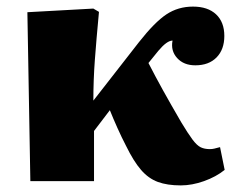

<svg xmlns="http://www.w3.org/2000/svg" viewBox="-20 -549 738 582"><path d="M528 13Q487 13 458.5 2.5Q430 -8 407.5 -34Q385 -60 362 -107Q349 -132 336 -161Q323 -190 313 -215L265 -152V0H72L63 -512L263 -523L280 -513Q272 -428 267.5 -367Q263 -306 263 -244L401 -421Q449 -482 484.5 -505.5Q520 -529 565 -529Q610 -529 635 -505.5Q660 -482 660 -440Q660 -399 636.5 -375Q613 -351 572 -351Q537 -351 517 -373Q497 -395 503 -426Q486 -426 460 -395L430 -358Q451 -317 474 -275.5Q497 -234 529 -179Q550 -144 563.5 -126Q577 -108 588.5 -102.5Q600 -97 616 -97Q623 -97 629.5 -98.5Q636 -100 647 -103L661 -34Q635 -13 598.5 0Q562 13 528 13Z"/></svg>

Font: Literata 12pt ExtraBold
Style: Regular
Weight: 800
Designer: Latin by Veronika Burian and Jose Scaglione. Greek by Irene Vlachou. Cyrillic by Vera Evstafieva.
Foundry: TypeTogether
Version: Version 3.002